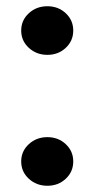

<svg xmlns="http://www.w3.org/2000/svg" viewBox="-20 -589 307 616"><path d="M132 7Q97 7 72.5 -15.5Q48 -38 48 -71Q48 -104 72.5 -126.5Q97 -149 132 -149Q167 -149 191 -126.5Q215 -104 215 -71Q215 -38 191 -15.5Q167 7 132 7ZM132 -413Q97 -413 72.5 -435.5Q48 -458 48 -491Q48 -524 72.5 -546.5Q97 -569 132 -569Q167 -569 191 -546.5Q215 -524 215 -491Q215 -458 191 -435.5Q167 -413 132 -413Z"/></svg>

Font: Parkinsans Light Medium
Style: Regular
Weight: 500
Version: Version 1.000